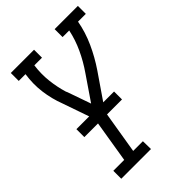

<svg xmlns="http://www.w3.org/2000/svg" viewBox="-216 -614 923 923"><g transform="rotate(-45 245.0 -152.5)"><path d="M50 215V161H124L163 -77L106 -241Q86 -293 78.5 -350Q71 -407 80 -466H34V-520H192V-466H140Q133 -414 138.5 -364.5Q144 -315 158 -269Q160 -266 160.5 -264Q161 -262 162 -260L203 -143L287 -266Q319 -312 342.5 -362.5Q366 -413 377 -466H332V-520H490V-466H437Q426 -405 399.5 -346.5Q373 -288 337 -235L223 -69L185 161H251L252 215ZM322 -52H66V-106H322Z"/></g></svg>

Font: Iosevka QP Light
Style: Italic
Weight: 300
Italic angle: -9°
Designer: Belleve Invis
Foundry: Belleve Invis
Version: Version 20.0.0; ttfautohint (v1.8.4)